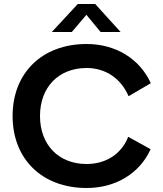

<svg xmlns="http://www.w3.org/2000/svg" viewBox="-20 -930 816 960"><path d="M413 10C560 10 679 -64 733 -184L621 -246C588 -161 511 -110 413 -110C273 -110 180 -206 180 -350C180 -494 273 -590 413 -590C507 -590 584 -539 623 -449L734 -514C679 -635 560 -710 413 -710C191 -710 43 -566 43 -350C43 -134 191 10 413 10ZM456 -910H369L239 -770H339L412 -856L483 -770H583Z"/></svg>

Font: Gully SemiBold
Style: Regular
Weight: 600
Designer: jaikishan Patel
Foundry: MagicType
Version: Version 1.000;Glyphs 3.2 (3242)